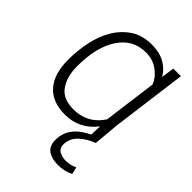

<svg xmlns="http://www.w3.org/2000/svg" viewBox="-218 -638 947 947"><g transform="rotate(45 255.5 -165.0)"><path d="M223 -39Q322 -39 376 -122L413 -402Q400 -437 364 -464Q328 -491 278 -491Q188 -491 137 -413.5Q86 -336 86 -203Q86 -131 118 -85Q150 -39 223 -39ZM362 209Q320 209 293.5 190.5Q267 172 267 129Q267 46 352 -2L374 -14L376 -73Q313 9 212 9Q124 9 78 -43Q32 -95 32 -195Q32 -257 44.5 -318Q57 -379 85.5 -428Q114 -477 159.5 -508Q205 -539 272 -539Q329 -539 366.5 -516Q404 -493 420 -461L430 -530H483L431 -135L419 0Q375 16 343 46Q311 76 311 118Q311 152 343 161Q357 167 377 167Q410 166 436 153L445 190Q410 209 362 209Z"/></g></svg>

Font: Tanohe Sans Light
Style: Italic
Weight: 300
Designer: Village Type and Design LLC & Cristiano Sobral
Foundry: Cooper Hewitt Smithsonian Design Museum
Version: Version 1.00;September 29, 2021;FontCreator 13.0.0.2655 64-b